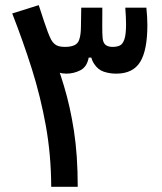

<svg xmlns="http://www.w3.org/2000/svg" viewBox="-20 -723 626 743"><path d="M178.2 0Q177.7 -123 157.5 -235.8Q137.2 -348.6 103.3 -456.1Q69.3 -563.5 27.3 -670.9L129.9 -703.1Q142.1 -665.5 150.4 -640.6Q158.7 -615.7 165 -599.1Q171.4 -582.5 177.7 -569.8Q183.6 -559.1 191.2 -552.7Q198.7 -546.4 208.7 -543.9Q218.8 -541.5 231.4 -541.5Q253.4 -541.5 267.6 -547.9Q281.7 -554.2 286.6 -569.8Q293 -588.4 293.2 -617.9Q293.5 -647.5 294.4 -693.4H376Q376 -648.4 375.7 -619.9Q375.5 -591.3 377.4 -572.8Q379.9 -555.2 389.9 -548.3Q399.9 -541.5 416 -541.5Q432.1 -541.5 443.6 -546.9Q455.1 -552.2 461.4 -571Q467.8 -589.8 467.8 -629.4Q467.8 -643.1 467 -658.7Q466.3 -674.3 464.8 -693.4H546.4Q548.3 -675.3 549.3 -658.7Q550.3 -642.1 550.3 -626Q550.3 -528.8 522.5 -483.4Q494.6 -438 429.7 -438Q404.3 -438 381.6 -445.6Q358.9 -453.1 343.8 -476.6Q328.6 -500 324.7 -546.9L350.1 -548.8Q348.6 -520.5 341.3 -500H323.2Q316.4 -463.9 290.8 -450.9Q265.1 -438 236.8 -438Q205.6 -438 179 -455.6Q152.3 -473.1 132.3 -521L175.3 -543.9Q203.6 -469.2 227.5 -390.4Q251.5 -311.5 266.1 -217Q280.8 -122.6 280.8 0Z"/></svg>

Font: Cascadia Code
Style: Regular
Weight: 400
Designer: Aaron Bell
Foundry: Saja Typeworks
Version: Version 2404.023